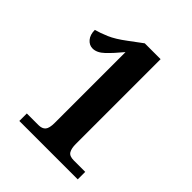

<svg xmlns="http://www.w3.org/2000/svg" viewBox="-200 -839 960 960"><g transform="rotate(45 279.5 -359.0)"><path d="M97 0V-53H179Q205 -53 217 -67Q229 -81 229 -118V-619Q191 -573 160.5 -544Q130 -515 100 -515Q76 -515 59 -535Q42 -555 42 -589Q72 -597 109.5 -613Q147 -629 196 -666L266 -718H378V-118Q378 -87 388 -70Q398 -53 429 -53H510V0Z"/></g></svg>

Font: NotoSerif-Bold
Style: Regular
Weight: 700
Designer: Monotype Design Team
Foundry: Monotype Imaging Inc.
Version: Version 2.007; ttfautohint (v1.8) -l 8 -r 50 -G 200 -x 14 -D